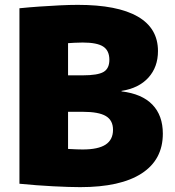

<svg xmlns="http://www.w3.org/2000/svg" viewBox="-20 -760 720 790"><path d="M310 10Q267 10 199 6.5Q131 3 60 -4V-726Q99 -730 142 -733Q185 -736 226 -738Q267 -740 300 -740Q463 -740 546.5 -692Q630 -644 630 -550Q630 -484 590.5 -440.5Q551 -397 480 -386V-384Q564 -374 607 -329.5Q650 -285 650 -210Q650 -103 563 -46.5Q476 10 310 10ZM204 -153Q230 -149 264 -147Q298 -145 320 -145Q384 -145 414.5 -165Q445 -185 445 -226Q445 -265 415.5 -282.5Q386 -300 320 -300H160V-450H320Q382 -450 406 -464Q430 -478 430 -514Q430 -552 404.5 -568.5Q379 -585 320 -585Q305 -585 286 -584Q267 -583 246 -581.5Q225 -580 204 -577L260 -671V-59Z"/></svg>

Font: M PLUS 2 Black
Style: Regular
Weight: 900
Designer: Coji Morishita
Foundry: UNDERFOREST DESIGN
Version: Version 1.001